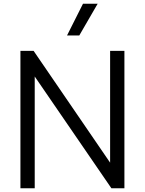

<svg xmlns="http://www.w3.org/2000/svg" viewBox="-20 -1014 780 1034"><path d="M407 -823H341L427 -994H506ZM90 0V-740H161L573 -138V-740H650V0H580L167 -602V0Z"/></svg>

Font: Be Vietnam Pro Light
Style: Regular
Weight: 300
Designer: Lam Bao, Tony Le, Vietanh Nguyen
Foundry: Yellow Type Foundry
Version: Version 1.002; ttfautohint (v1.8.3)